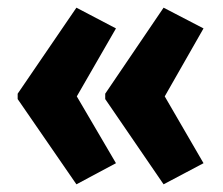

<svg xmlns="http://www.w3.org/2000/svg" viewBox="-20 -527 580 500"><path d="M26 -283 179 -507 282 -453 180 -276 282 -102 179 -47 26 -269ZM254 -283 406 -507 510 -453 409 -276 510 -102 406 -47 254 -269Z"/></svg>

Font: Noto Sans Malayalam ExtraCondensed ExtraBold
Style: Regular
Weight: 800
Width: 2
Designer: Jelle Bosma - Monotype Design Team
Foundry: Monotype Imaging Inc.
Version: Version 2.104; ttfautohint (v1.8.4.7-5d5b)